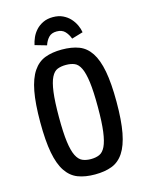

<svg xmlns="http://www.w3.org/2000/svg" viewBox="-131 -960 803 1050"><g transform="rotate(-15 271.0 -435.5)"><path d="M58 -343Q58 -449 71 -517.5Q84 -586 111 -626Q138 -666 178.5 -681.5Q219 -697 274 -697Q330 -697 370.5 -681.5Q411 -666 437.5 -626Q464 -586 477 -517.5Q490 -449 490 -343Q490 -238 477 -169.5Q464 -101 437.5 -61Q411 -21 370.5 -5.5Q330 10 274 10Q219 10 178.5 -5.5Q138 -21 111 -61Q84 -101 71 -169.5Q58 -238 58 -343ZM164 -343Q164 -256 171 -203.5Q178 -151 192 -123Q206 -95 226.5 -86Q247 -77 274 -77Q302 -77 322.5 -86Q343 -95 356.5 -123Q370 -151 377 -203.5Q384 -256 384 -342Q384 -431 377 -484Q370 -537 356.5 -565Q343 -593 322.5 -601.5Q302 -610 274 -610Q247 -610 226.5 -602Q206 -594 192 -566Q178 -538 171 -485Q164 -432 164 -343ZM273 -800Q243 -800 227 -782.5Q211 -765 203 -740L137 -759Q141 -779 150.5 -800.5Q160 -822 176.5 -840Q193 -858 217 -869.5Q241 -881 273 -881Q305 -881 329 -869.5Q353 -858 369.5 -840Q386 -822 396 -800.5Q406 -779 409 -759L345 -740Q336 -765 319.5 -782.5Q303 -800 273 -800Z"/></g></svg>

Font: Medium
Style: Regular
Weight: 500
Designer: Fernando Haro
Foundry: deFharo
Version: Version 1.787